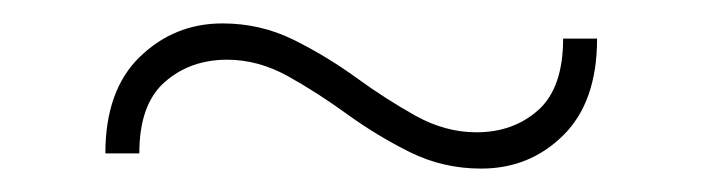

<svg xmlns="http://www.w3.org/2000/svg" viewBox="-20 -377 600 164"><path d="M391 -233Q358.5 -233 330.2 -247Q302 -261 276.5 -279.5Q251 -298 225.8 -312Q200.5 -326 174 -326Q142.5 -326 120.8 -307Q99 -288 99 -246H70Q70 -300 99.5 -328.5Q129 -357 170 -357Q202.5 -357 230.8 -343Q259 -329 284.5 -310.5Q310 -292 335.2 -278Q360.5 -264 387 -264Q418.5 -264 439.8 -283Q461 -302 461 -344H490Q490 -290 461.2 -261.5Q432.5 -233 391 -233Z"/></svg>

Font: Commissioner Thin Thin
Style: Regular
Weight: 250
Version: Version 1.000